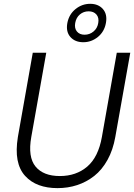

<svg xmlns="http://www.w3.org/2000/svg" viewBox="-20 -974 701 1001"><path d="M73.2 -259.8 150.9 -699.2H221.2L143.1 -259.8Q124.5 -155.3 165.3 -105.7Q206.1 -56.2 292 -56.2Q377.4 -56.2 435.1 -105.7Q492.7 -155.3 511.2 -259.8L588.9 -699.2H659.2L581.1 -259.8Q569.3 -192.4 540.5 -140.4Q511.7 -88.4 471.2 -56.6Q430.7 -24.9 382.3 -9Q334 6.8 279.8 6.8Q225.6 6.8 183.1 -8.8Q140.6 -24.4 110.8 -57.1Q81.1 -89.8 71.5 -140.1Q62 -190.4 73.2 -259.8ZM331.1 -854Q339.8 -899.4 373.8 -926.8Q407.7 -954.1 450.2 -954.1Q492.7 -954.1 516.6 -926.8Q540.5 -899.4 532.2 -854Q523.9 -808.6 490.2 -781.2Q456.5 -753.9 414.1 -753.9Q371.1 -753.9 346.9 -781.2Q322.8 -808.6 331.1 -854ZM492.2 -854Q497.1 -881.8 482.7 -898.4Q468.3 -915 441.9 -915Q416 -915 396.5 -898.7Q377 -882.3 372.1 -854Q367.2 -826.7 381.1 -809.8Q395 -793 420.9 -793Q447.3 -793 467.5 -809.8Q487.8 -826.7 492.2 -854Z"/></svg>

Font: SVN-Poppins Light
Style: Italic
Weight: 300
Italic angle: -10°
Designer: Ninad Kale (Devanagari), Jonny Pinhorn (Latin)
Foundry: Indian Type Foundry
Version: Version 3.002 2017